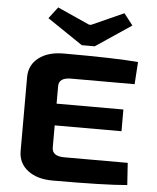

<svg xmlns="http://www.w3.org/2000/svg" viewBox="-61 -993 856 1048"><g transform="rotate(5 366.5 -469.0)"><path d="M361 -747 167 -878 215 -941 391 -862H402L578 -941L627 -878L432 -747ZM667 -129 675 -8Q553 3 267 3Q182 3 131 -36Q80 -75 79 -140V-550Q80 -615 131 -654Q182 -693 267 -693Q553 -693 675 -682L667 -560H319Q252 -560 252 -513V-417H618V-298H252V-177Q252 -129 319 -129Z"/></g></svg>

Font: Exo 2 Expanded
Style: Bold
Weight: 700
Width: 7
Designer: Natanael Gama
Version: Version 1.001;PS 001.001;hotconv 1.0.70;makeotf.lib2.5.58329